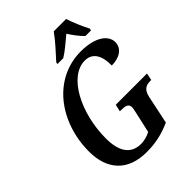

<svg xmlns="http://www.w3.org/2000/svg" viewBox="-263 -1058 1195 1195"><g transform="rotate(-45 334.5 -460.5)"><path d="M308 -784 305 -771H357C396 -795 437 -831 478 -865C497 -835 528 -793 552 -771H601L604 -784C584 -822 555 -888 542 -931H433C401 -885 343 -822 308 -784ZM311 10C392 10 454 -5 525 -36L564 -221C576 -280 607 -288 643 -288H648L658 -335H383L372 -288H383C419 -288 444 -283 444 -252C444 -246 442 -234 438 -216L406 -73C384 -60 351 -51 322 -51C228 -51 191 -124 191 -229C191 -454 302 -666 441 -666C512 -666 540 -606 538 -525C603 -525 657 -555 657 -613C657 -671 593 -724 464 -724C224 -724 59 -507 59 -246C59 -89 144 10 311 10Z"/></g></svg>

Font: Noto Serif Condensed SemiBold
Style: Italic
Weight: 600
Width: 3
Italic angle: -12°
Designer: Monotype Design Team
Foundry: Monotype Imaging Inc.
Version: Version 2.014